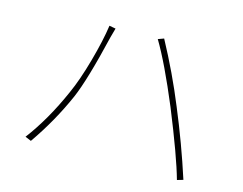

<svg xmlns="http://www.w3.org/2000/svg" viewBox="-91 -818 1183 935"><g transform="rotate(15 500.0 -350.5)"><path d="M252.9 -303.7Q285.2 -375 314.9 -481.9Q344.7 -588.9 355.5 -666L387.7 -660.2Q381.8 -640.6 375 -614.3Q320.3 -383.8 279.3 -289.1Q218.8 -151.4 130.9 -25.4L100.6 -38.1Q185.5 -150.4 252.9 -303.7ZM745.1 -360.4Q661.1 -561.5 599.6 -664.1L628.9 -674.8Q710.9 -523.4 773.4 -370.1Q842.8 -204.1 897.5 -34.2L867.2 -25.4Q836.9 -134.8 745.1 -360.4Z"/></g></svg>

Font: Gen Shin Gothic Monospace ExtraLight
Style: Regular
Weight: 200
Designer: [Source Han Sans]
Ryoko NISHIZUKA  (kana & ideographs); Paul D. Hunt (Latin, Greek & Cyrillic); Wenlong ZHANG  (bopomofo
Version: Version 1.002.20150607